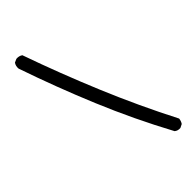

<svg xmlns="http://www.w3.org/2000/svg" viewBox="-273 -887 1046 1046"><g transform="rotate(-45 250.0 -364.5)"><path d="M452 84 472 74Q481 61 483 43Q378 -161 288.5 -375Q199 -589 123 -805Q107 -816 86 -814L66 -805Q55 -789 57 -768Q131 -552 219.5 -340Q308 -128 417 74Q431 86 452 84Z"/></g></svg>

Font: Kosefont JP
Style: Regular
Weight: 400
Designer: Nozomi Seto 瀬戸のぞみ
Version: Version 3.00;June 19, 2020